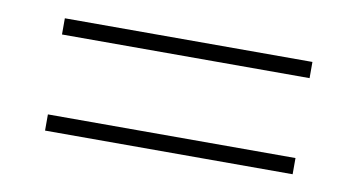

<svg xmlns="http://www.w3.org/2000/svg" viewBox="-37 -487 675 362"><g transform="rotate(10 300.0 -305.5)"><path d="M63 -382V-413H537V-382ZM63 -198V-229H537V-198Z"/></g></svg>

Font: IBM Plex Sans Arabic ExtLt
Style: Regular
Weight: 200
Designer: Mike Abbink, Paul van der Laan, Pieter van Rosmalen, Wael Morcos, Khajak Apelian
Foundry: Bold Monday
Version: Version 1.2